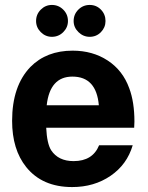

<svg xmlns="http://www.w3.org/2000/svg" viewBox="-20 -746 599 777"><path d="M523 -229H167Q170 -165 187 -138Q216 -94 278 -94Q355 -94 381 -158H517Q494 -80 427.5 -34.5Q361 11 272 11Q151 11 86 -70Q29 -141 29 -257Q29 -398 103 -475Q168 -541 274 -541Q355 -541 416 -501Q477 -461 503 -389Q524 -333 524 -254Q524 -244 523 -229ZM380 -320Q370 -436 273 -436Q182 -436 169 -320ZM190 -726Q217 -726 236 -707Q255 -688 255 -661Q255 -635 236 -616Q217 -597 190 -597Q164 -597 145 -616Q126 -635 126 -661Q126 -688 145 -707Q164 -726 190 -726ZM343 -726Q370 -726 388.5 -707Q407 -688 407 -661Q407 -635 388.5 -616Q370 -597 343 -597Q317 -597 297.5 -616Q278 -635 278 -661Q278 -688 297 -707Q316 -726 343 -726Z"/></svg>

Font: Almarai Bold
Style: Regular
Weight: 700
Designer: Boutros International 2019
Foundry: Created by Boutros International 2019
Version: Version 1.10